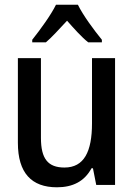

<svg xmlns="http://www.w3.org/2000/svg" viewBox="-20 -786 570 816"><path d="M117 -617V-606H175C201 -628 232 -663 265 -698C296 -663 326 -629 355 -606H413V-617C378 -660 333 -721 311 -766H218C197 -723 152 -661 117 -617ZM222 10C289 10 339 -15 369 -71H375L389 0H469V-539H371V-262C371 -141 337 -74 254 -74C184 -74 154 -111 154 -200V-539H56V-179C56 -51 114 10 222 10Z"/></svg>

Font: Noto Sans Mono Condensed Medium
Style: Regular
Weight: 500
Width: 3
Designer: Monotype Design Team
Foundry: Monotype Imaging Inc.
Version: Version 2.014